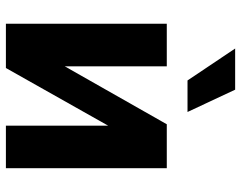

<svg xmlns="http://www.w3.org/2000/svg" viewBox="-103 -714 817 651"><g transform="rotate(90 305.5 -388.5)"><path d="M204.9 -199.6V-545.5H60.4V0H210.6L406.2 -346.9V0H550.4V-545.5H401.3ZM252.8 -615.8H359.7L284.1 -777.3H144.5Z"/></g></svg>

Font: Karasuma Gothic
Style: Bold
Weight: 700
Designer: Rasmus Andersson / Ryoko Nishizuka
Foundry: Genbu
Version: Version 1.00